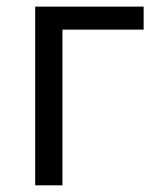

<svg xmlns="http://www.w3.org/2000/svg" viewBox="-20 -555 471 575"><path d="M410.2 -535.2V-466.3H167V0H85.4V-535.2Z"/></svg>

Font: Open Sans
Style: Regular
Weight: 400
Designer: Monotype Design Team
Foundry: Monotype Imaging Inc.
Version: Version 3.000; ttfautohint (v1.8.4)